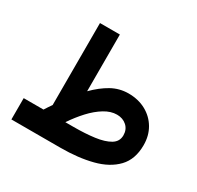

<svg xmlns="http://www.w3.org/2000/svg" viewBox="-147 -854 1054 1025"><g transform="rotate(30 380.0 -341.0)"><path d="M160.6 -131.3Q168 -143.1 175.5 -154.3Q183.1 -165.5 190.9 -176.8V-682.1H313.5V-332.5Q359.9 -379.4 407.5 -406Q455.1 -432.6 510.7 -433.1Q572.3 -433.1 619.1 -407.5Q666 -381.8 692.4 -336.9Q718.8 -292 718.8 -233.9Q718.8 -146.5 669.7 -95.2Q620.6 -43.9 535.6 -22Q450.7 0 341.3 0H38.6V-131.3ZM514.6 -304.2Q477.1 -304.2 438.2 -280.5Q399.4 -256.8 363 -217.5Q326.7 -178.2 295.4 -131.3H346.2Q417.5 -131.3 474.6 -138.9Q531.7 -146.5 565.4 -166.7Q599.1 -187 599.1 -225.1Q599.1 -260.7 575.2 -282.5Q551.3 -304.2 514.6 -304.2Z"/></g></svg>

Font: Vazirmatn UI FD
Style: Bold
Weight: 700
Designer: Saber Rastikerdar
Foundry: Saber Rastikerdar
Version: Version 33.003